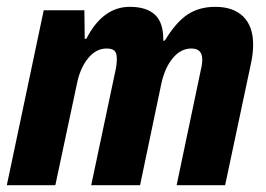

<svg xmlns="http://www.w3.org/2000/svg" viewBox="-23 -542 780 562"><path d="M105 -512H224L225 -428L230 -429Q278 -522 357 -522Q406 -522 431 -498.5Q456 -475 455 -422L460 -424Q492 -477 526 -499.5Q560 -522 607 -522Q660 -522 689 -493.5Q718 -465 718 -411Q718 -387 712 -358L636 0H494L565 -338Q569 -354 569 -368Q569 -400 537 -400Q506 -400 482.5 -371.5Q459 -343 449 -296L387 0H244L314 -331Q319 -351 319 -370Q319 -387 312 -393.5Q305 -400 289 -400Q258 -400 234.5 -371Q211 -342 202 -296L139 0H-3Z"/></svg>

Font: Decalotype
Style: Bold Italic
Weight: 700
Italic angle: -12°
Designer: Alfredo Marco Pradil
Foundry: Alfredo Marco Pradil
Version: Version 1.0